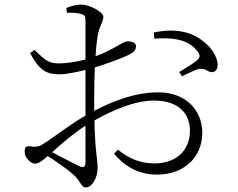

<svg xmlns="http://www.w3.org/2000/svg" viewBox="-20 -786 1040 840"><path d="M655 -617C726 -622 803 -618 845 -560C856 -545 856 -537 845 -525C831 -511 785 -483 764 -471L776 -452C797 -462 834 -481 850 -484C884 -490 890 -466 912 -471C927 -474 933 -489 932 -506C928 -566 856 -632 784 -646C742 -655 704 -654 653 -644ZM170 -157C153 -146 141 -141 113 -146C93 -149 88 -141 88 -122C88 -109 92 -98 104 -86C113 -76 123 -70 133 -70C145 -70 158 -76 189 -103C228 -79 280 -41 300 -23C332 5 335 34 355 34C383 34 407 -8 407 -52C407 -87 396 -125 393 -259C473 -304 569 -346 654 -346C762 -346 811 -289 811 -213C811 -135 758 -71 655 -71C587 -71 537 -98 496 -131L479 -114C533 -48 600 -22 666 -22C790 -22 865 -103 865 -204C865 -310 786 -382 674 -382C573 -382 478 -346 392 -301V-348C392 -396 393 -446 395 -491C443 -506 507 -528 545 -547C565 -557 575 -568 575 -583C575 -600 557 -605 539 -605C515 -605 480 -569 398 -540C401 -585 405 -621 410 -643C417 -674 432 -690 432 -712C432 -735 370 -766 336 -766C314 -766 289 -759 270 -751L273 -730C299 -731 317 -730 334 -725C350 -721 354 -716 354 -696V-526C313 -515 277 -510 249 -509C195 -507 183 -517 131 -568L112 -554C156 -466 197 -461 242 -461C271 -461 317 -471 354 -480V-280C288 -243 208 -180 170 -157ZM354 -236V-77C354 -57 347 -49 325 -60C293 -75 245 -101 208 -120C253 -161 305 -205 354 -236Z"/></svg>

Font: Noto Serif SC Light
Style: Regular
Weight: 300
Designer: Ryoko NISHIZUKA 西塚涼子 (kana & ideographs); Frank Grießhammer (Latin, Greek & Cyrillic); Wenlong ZHANG 张文龙 (bopomofo); San
Foundry: Adobe
Version: Version 2.001;hotconv 1.1.0;makeotfexe 2.6.0